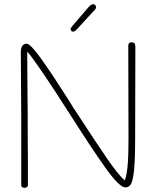

<svg xmlns="http://www.w3.org/2000/svg" viewBox="-20 -914 750 922"><path d="M630 -691 629 -256Q629 -151 624 -99.5Q619 -48 609.5 -31Q600 -14 582 -14Q553 -14 484 -111.5Q415 -209 325 -351Q156 -616 111 -666V-612L112 -479Q113 -442 113 -359Q113 -213 114 -163V-23Q114 -19 109 -15.5Q104 -12 98 -12Q92 -12 87 -15Q82 -18 82 -23V-356Q82 -450 81 -492L80 -662Q80 -704 108 -704Q126 -704 178 -631.5Q230 -559 308 -436Q322 -412 332.5 -396Q343 -380 350 -370Q431 -245 490.5 -158Q550 -71 579 -48Q587 -66 592 -110Q597 -154 597 -254L596 -694Q596 -711 612 -711Q630 -711 630 -691ZM319 -774Q319 -780 329 -791L402 -876Q417 -894 427 -894Q433 -894 437 -890Q441 -886 441 -879Q441 -874 437.5 -869.5Q434 -865 431 -862Q428 -859 427 -858L348 -772Q338 -762 330 -762Q326 -762 322.5 -765.5Q319 -769 319 -774Z"/></svg>

Font: Mali ExtraLight
Style: Regular
Weight: 275
Version: Version 1.000; ttfautohint (v1.6)